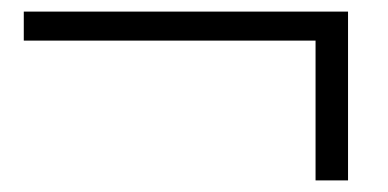

<svg xmlns="http://www.w3.org/2000/svg" viewBox="-20 -437 669 331"><path d="M524 -367H21V-417H580V-126H524Z"/></svg>

Font: Fahkwang ExtraLight
Style: Regular
Weight: 275
Designer: Suppakit Chalermlarp | Katatrad Co.,Ltd.
Foundry: Cadson Demak Co.,Ltd.
Version: Version 1.000; ttfautohint (v1.6)